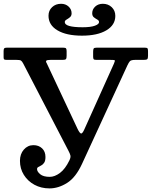

<svg xmlns="http://www.w3.org/2000/svg" viewBox="-20 -1008 822 1039"><path d="M536.5 -987.5Q565.5 -987.5 584.8 -969Q604 -950.5 604 -922Q604 -872.5 555.5 -843.8Q507 -815 423.5 -815Q339.5 -815 291 -843.8Q242.5 -872.5 242.5 -923Q242.5 -951 261.8 -969.2Q281 -987.5 310.5 -987.5Q335 -987.5 351.2 -972.5Q367.5 -957.5 367.5 -936Q367.5 -922 358.2 -914.5Q349 -907 339.8 -901.8Q330.5 -896.5 330.5 -888.5Q330.5 -860.5 427.5 -860.5Q470.5 -860.5 493.2 -868.8Q516 -877 516 -888.5Q516 -897 506.8 -902Q497.5 -907 488.2 -914.2Q479 -921.5 479 -936Q479 -957.5 495.2 -972.5Q511.5 -987.5 536.5 -987.5ZM88 -137.5Q88 -174.5 109 -198.5Q130 -222.5 161 -222.5Q189.5 -222.5 207.8 -205.2Q226 -188 226 -158.5Q226 -138 219.2 -127.8Q212.5 -117.5 203.2 -112.8Q194 -108 187.2 -104.2Q180.5 -100.5 180.5 -93Q180.5 -79.5 197.5 -65.2Q214.5 -51 249.5 -51Q276 -51 304.5 -72.2Q333 -93.5 355.5 -140Q363.5 -156.5 361 -166.8Q358.5 -177 350.5 -192L105.5 -664.5Q99 -677 93 -680.5Q87 -684 67.5 -684H17Q7.5 -684 3.5 -686Q-0.5 -688 -0.5 -697.5V-731.5Q-0.5 -742.5 2.8 -746.2Q6 -750 16.5 -750H322.5Q334 -750 337.2 -746.2Q340.5 -742.5 340.5 -731V-706.5Q340.5 -693 337 -688.5Q333.5 -684 320.5 -684H254.5Q235 -684 230.8 -679.8Q226.5 -675.5 233 -665.5L400 -310Q411.5 -286.5 418.8 -285.5Q426 -284.5 436.5 -308L596.5 -663.5Q603.5 -679.5 600.8 -681.8Q598 -684 574 -684H501Q490 -684 487 -687.5Q484 -691 484 -701V-728.5Q484 -741 487 -745.5Q490 -750 502.5 -750H764.5Q776 -750 778.5 -745.8Q781 -741.5 781 -730.5V-705.5Q781 -691.5 776.8 -687.8Q772.5 -684 758.5 -684H713.5Q689.5 -684 683 -676.8Q676.5 -669.5 669.5 -654.5L424 -121.5Q390 -47.5 343 -18Q296 11.5 248 11.5Q202.5 11.5 166.2 -8.2Q130 -28 109 -61.8Q88 -95.5 88 -137.5Z"/></svg>

Font: Besley* Medium
Style: Regular
Weight: 500
Designer: Owen Earl
Foundry: indestructible type*
Version: Version 3.000; ttfautohint (v1.8.3)